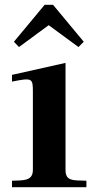

<svg xmlns="http://www.w3.org/2000/svg" viewBox="-20 -780 396 800"><path d="M30 -440C115 -457 117 -454 117 -397V-72C117 -24 75 -29 30 -27V0H340V-27C285 -29 253 -24 253 -72V-518L30 -468ZM38 -606 166 -760H201L329 -606L307 -584L183 -675L59 -584Z"/></svg>

Font: Ortica Linear
Style: Bold
Weight: 700
Designer: Benedetta Bovani
Foundry: Collletttivo
Version: Version 2.000;Glyphs 3.1.2 (3151)